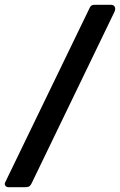

<svg xmlns="http://www.w3.org/2000/svg" viewBox="-54 -762 500 799"><path d="M-18 17Q-27 17 -31.5 11Q-36 5 -33 -2L320 -731Q324 -738 328.5 -740Q333 -742 340 -742H407Q419 -742 423.5 -733.5Q428 -725 422 -712L78 0Q72 12 66 14.5Q60 17 49 17H-18Z"/></svg>

Font: Libre Franklin
Style: Bold Italic
Weight: 700
Italic angle: -8°
Designer: Pablo Impallari, Rodrigo Fuenzalida, Nhung Nguyen
Foundry: Impallari Type
Version: Version 3.000